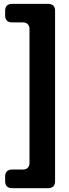

<svg xmlns="http://www.w3.org/2000/svg" viewBox="-20 -818 362 1001"><path d="M231.9 163.1C253.9 163.1 267.1 149.9 267.1 127.9V-763.2C267.1 -785.2 253.9 -797.9 231.9 -797.9H42C20 -797.9 6.8 -785.2 6.8 -763.2V-735.8C6.8 -713.9 20 -701.2 42 -701.2H99.1C121.1 -701.2 133.8 -688 133.8 -666V30.8C133.8 53.2 121.1 65.9 99.1 65.9H42C20 65.9 6.8 79.1 6.8 101.1V127.9C6.8 149.9 20 163.1 42 163.1Z"/></svg>

Font: Jellee Bold
Style: Regular
Weight: 700
Designer: Alfredo Marco Pradil
Foundry: Hanken Design Co.
Version: Version 1.223;hotconv 1.0.109;makeotfexe 2.5.65596